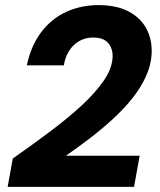

<svg xmlns="http://www.w3.org/2000/svg" viewBox="-20 -732 626 752"><path d="M10 0 30 -111Q107 -165 177 -217.5Q247 -270 301 -320Q355 -370 387 -417Q419 -464 421 -508Q422 -529 414.5 -546.5Q407 -564 390.5 -574.5Q374 -585 345 -585Q314 -585 290 -571Q266 -557 250.5 -532.5Q235 -508 230 -476H85Q102 -555 142.5 -607.5Q183 -660 240.5 -686Q298 -712 365 -712Q436 -712 483 -687.5Q530 -663 553 -620.5Q576 -578 574 -525Q572 -477 551 -431.5Q530 -386 496 -344Q462 -302 419 -263Q376 -224 329.5 -188.5Q283 -153 238 -122H527L505 0Z"/></svg>

Font: DM Sans Black
Style: Italic
Weight: 900
Italic angle: -10°
Designer: Colophon Foundry, Jonny Pinhorn
Foundry: Colophon Foundry
Version: Version 4.004;gftools[0.9.30]